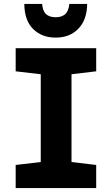

<svg xmlns="http://www.w3.org/2000/svg" viewBox="-20 -960 570 980"><path d="M60 0V-118L188 -133V-581L60 -596V-714H471V-596L345 -581V-133L471 -118V0ZM264 -768Q194 -768 149.5 -811.5Q105 -855 104 -940H195Q198 -903 215.5 -887.5Q233 -872 264 -872Q294 -872 312 -887Q330 -902 334 -940H425Q424 -859 380 -813.5Q336 -768 264 -768Z"/></svg>

Font: Noto Sans Mono Condensed Black
Style: Regular
Weight: 900
Width: 3
Designer: Monotype Design Team
Foundry: Monotype Imaging Inc.
Version: Version 2.014